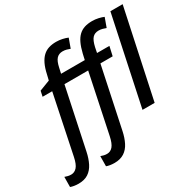

<svg xmlns="http://www.w3.org/2000/svg" viewBox="-317 -981 1446 1438"><g transform="rotate(-30 406.0 -262.5)"><path d="M-38 240Q-58 240 -76 237Q-94 234 -107 229L-106 142Q-92 147 -79.5 150Q-67 153 -52 153Q-23 153 -2 129.5Q19 106 31 48L136 -459H53L63 -506L154 -541L165 -587Q176 -638 192.5 -672Q209 -706 231 -726.5Q253 -747 281.5 -756Q310 -765 346 -765Q373 -765 399.5 -759Q426 -753 444 -745L415 -665Q402 -670 386.5 -674.5Q371 -679 352 -679Q320 -679 300 -658Q280 -637 269 -584L259 -539H464L475 -588Q487 -638 503 -672Q519 -706 541 -726.5Q563 -747 591.5 -756Q620 -765 657 -765Q684 -765 710.5 -759Q737 -753 755 -745L726 -665Q713 -670 697 -674.5Q681 -679 663 -679Q630 -679 610.5 -658Q591 -637 579 -584L570 -539H677L659 -459H553L443 62Q432 115 411.5 155.5Q391 196 357 218Q323 240 273 240Q253 240 234.5 237Q216 234 204 229L205 142Q218 147 231 150Q244 153 258 153Q288 153 308.5 129Q329 105 341 48L447 -459H242L132 62Q121 115 100.5 155.5Q80 196 46.5 218Q13 240 -38 240ZM652 0 813 -760H919L757 0Z"/></g></svg>

Font: Noto Sans Display Medium
Style: Italic
Weight: 500
Italic angle: -12°
Designer: Monotype Design Team
Foundry: Monotype Imaging Inc.
Version: Version 2.003